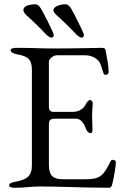

<svg xmlns="http://www.w3.org/2000/svg" viewBox="-20 -878 575 903"><path d="M231 -830C231 -822 240 -812 249 -804C270 -786 322 -735 336 -719C342 -712 356 -701 364 -701C369 -701 375 -706 375 -714C375 -721 329 -813 315 -837C305 -853 298 -858 285 -858H281C259 -856 231 -846 231 -830ZM173 -837C163 -853 156 -858 143 -858H139C109 -855 90 -848 90 -830C90 -821 98 -812 107 -804C128 -786 180 -735 194 -719C200 -712 214 -701 222 -701C228 -701 233 -706 233 -713C233 -723 187 -813 173 -837ZM210 -102V-294C210 -317 221 -320 244 -320H337C354 -320 373 -306 383 -275C385 -268 393 -252 406 -252C414 -252 415 -260 415 -269C415 -277 413 -317 413 -337C413 -353 416 -383 416 -392C416 -402 408 -408 403 -408C398 -408 387 -396 385 -391C375 -368 353 -352 324 -352H228C218 -352 210 -362 210 -374V-586C210 -605 235 -618 246 -618H377C402 -618 425 -612 444 -591C453 -581 459 -558 466 -536C468 -529 470 -526 477 -526C483 -526 491 -529 491 -541C491 -568 483 -606 476 -644C475 -651 465 -653 458 -653C448 -653 327 -650 236 -650C166 -650 134 -653 59 -653C42 -653 30 -650 30 -642C30 -633 40 -626 63 -622C113 -613 130 -597 130 -549V-99C130 -51 106 -33 56 -24C33 -20 23 -15 23 -6C23 2 35 5 52 5C106 5 122 -1 167 -1C267 -1 366 5 494 5C502 5 506 -3 508 -12C515 -38 525 -97 525 -115C525 -123 519 -125 512 -126C505 -127 502 -124 498 -116C490 -99 474 -67 456 -53C443 -43 430 -35 380 -35H276C231 -35 210 -51 210 -102Z"/></svg>

Font: EB Garamond 12
Style: Regular
Weight: 400
Version: Version 0.016+